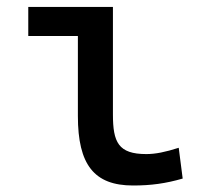

<svg xmlns="http://www.w3.org/2000/svg" viewBox="-20 -538 626 567"><path d="M373 9.8C425.8 9.8 469.2 3.9 519.5 -10.7L507.8 -101.6C468.3 -88.9 439 -83 412.1 -83C329.1 -83 313.5 -118.2 313.5 -200.2V-517.6H63.5V-431.6H210V-195.3C210 -51.8 257.8 9.8 373 9.8Z"/></svg>

Font: CaskaydiaCove Nerd Font
Style: Regular
Weight: 400
Designer: Aaron Bell
Foundry: Saja Typeworks
Version: Version 2111.1;Nerd Fonts 2.3.3